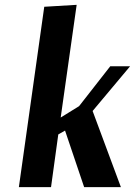

<svg xmlns="http://www.w3.org/2000/svg" viewBox="-20 -774 558 794"><path d="M58 0 163 -746 297 -754 231 -288 307 -335 436 -500H518L363 -315L480 0H328L249 -234L221 -218L191 0Z"/></svg>

Font: Arsenal
Style: Bold Italic
Weight: 700
Italic angle: -9°
Designer: Andrij Shevchenko
Foundry: Stairsfor.com
Version: Version 1.000